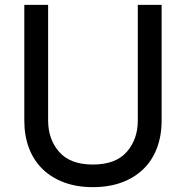

<svg xmlns="http://www.w3.org/2000/svg" viewBox="-20 -760 765 790"><path d="M362 10Q297 10 245 -9Q193 -28 156 -63.5Q119 -99 99.5 -150Q80 -201 80 -264V-740H178V-264Q178 -187 223.5 -135Q269 -83 362 -83Q456 -83 501.5 -135Q547 -187 547 -264V-740H645V-264Q645 -201 625.5 -150Q606 -99 569 -63.5Q532 -28 480 -9Q428 10 362 10Z"/></svg>

Font: Be Vietnam Pro Variable Thin
Style: Regular
Weight: 100
Designer: Lam Bao, Tony Le, Vietanh Nguyen
Foundry: Yellow Type Foundry
Version: Version 1.002